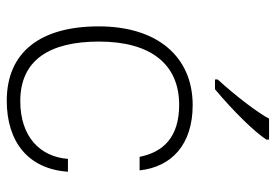

<svg xmlns="http://www.w3.org/2000/svg" viewBox="-144 -662 816 568"><g transform="rotate(90 264.0 -378.0)"><path d="M215 -606H244C311 -662 370 -723 393 -758V-766H331C314 -733 262 -665 215 -614ZM278 10C399 10 480 -53 488 -171H450C444 -90 386 -30 279 -30C158 -30 103 -116 103 -263C103 -416 170 -500 290 -500C386 -500 430 -453 444 -383H484C474 -478 407 -540 291 -540C149 -540 58 -437 58 -262C58 -91 133 10 278 10Z"/></g></svg>

Font: Kathrein 35 Thin
Style: Regular
Weight: 250
Designer: Lazydogs Typefoundry, based on Open Sans by Ascender Corporation
Foundry: Lazydogs Typefoundry
Version: Version 1.003;PS 001.003;hotconv 1.0.88;makeotf.lib2.5.64775